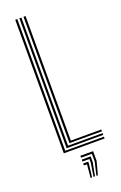

<svg xmlns="http://www.w3.org/2000/svg" viewBox="-184 -850 682 1081"><g transform="rotate(-20 157.0 -309.0)"><path d="M64 0V-800H76.5V-10.8H308.2V0ZM88.8 -21.5V-800H101V-32.2H308.2V-21.5ZM113.5 -43V-800H125.8V-53.8H308.2V-43ZM193.2 181.8 211.5 102.8V56.5H146.8V45H223V102.8L202 181.8ZM175.8 181.8 188.5 102.8V79.5H146.8V68H200V102.8L184.5 181.8ZM158.2 181.8 165.5 102.8H146.8V91.2H177V102.8L167 181.8Z"/></g></svg>

Font: Big Shoulders Inline Text Light
Style: Regular
Weight: 300
Designer: Patric King
Foundry: XO Type Co
Version: Version 1.000